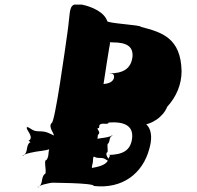

<svg xmlns="http://www.w3.org/2000/svg" viewBox="-20 -863 850 829"><path d="M378 -138C374 -141 380 -153 381 -163C382 -173 381 -185 386 -188C394 -188 376 -187 384 -187C396 -183 394 -181 414 -181C433 -181 435 -174 448 -168C456 -168 442 -170 450 -170C453 -176 432 -194 442 -205C450 -205 439 -243 447 -243C456 -253 450 -271 465 -277C473 -277 455 -279 463 -279C464 -273 424 -267 420 -267C420 -267 389 -263 392 -259C400 -259 386 -257 394 -257C407 -261 397 -276 406 -284C415 -292 397 -306 402 -310C410 -310 407 -308 409 -322C418 -337 447 -321 449 -334C517 -339 558 -320 550 -263C543 -214 511 -194 444 -194C466 -194 448 -187 445 -168C434 -150 406 -143 378 -138ZM455 -675C455 -677 454 -682 454 -684C454 -684 449 -682 451 -682C453 -680 462 -680 467 -680C529 -680 556 -661 552 -617C545 -565 511 -546 450 -546C470 -546 474 -541 472 -526C467 -509 449 -502 427 -500C429 -516 454 -675 455 -675ZM271 -721C262 -657 217 -332 203 -332C186 -314 217 -285 212 -276C198 -276 229 -277 215 -277C192 -287 182 -296 151 -296C120 -296 119 -306 98 -315C84 -315 110 -313 96 -313C91 -303 125 -276 108 -258C94 -258 121 -247 107 -247C90 -229 103 -202 79 -192C65 -192 95 -190 81 -190C77 -199 144 -210 148 -210C152 -210 211 -218 208 -228C194 -228 219 -230 205 -230C181 -221 197 -190 180 -172C166 -172 186 -111 172 -111C155 -93 168 -66 144 -56C130 -56 160 -54 146 -54C142 -63 200 -74 204 -74C190 -74 387 -74 385 -60C511 -46 596 -116 624 -218C650 -305 614 -348 551 -344C534 -326 515 -324 543 -322H583C636 -324 685 -359 702 -402C743 -447 764 -500 764 -556C761 -699 679 -724 588 -747C593 -755 442 -762 443 -772C430 -811 377 -834 334 -843H300C277 -833 283 -803 271 -721Z"/></svg>

Font: Hussar Przerywany
Style: Obl
Weight: 400
Foundry: Cannot Into Space Fonts
Version: Version 0.982